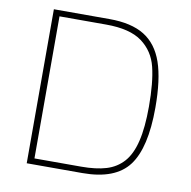

<svg xmlns="http://www.w3.org/2000/svg" viewBox="-75 -733 805 808"><g transform="rotate(10 327.0 -329.0)"><path d="M329 0Q469.2 0 526.4 -76.1Q583.6 -152.1 583.6 -324Q583.6 -444.4 558.6 -517Q533.5 -589.6 477.9 -623.9Q422.3 -658.1 329 -658.1H91V0ZM119.5 -632.8H318.9Q421 -632.8 472.7 -594.4Q524.4 -556.1 540.2 -491.7Q556.1 -427.4 556.1 -324Q556.1 -233.9 541.8 -175.3Q527.6 -116.7 498.4 -84.3Q469.2 -51.9 425.8 -38.8Q382.4 -25.7 318.9 -25.7H119.5Z"/></g></svg>

Font: Arad-FD-VF Thin
Style: Regular
Weight: 100
Designer: Mohammad Darvishi
Version: Version 1.010;September 21, 2024;FontCreator 15.0.0.2992 64-